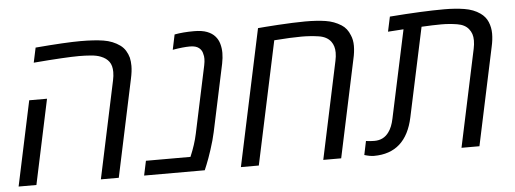

<svg xmlns="http://www.w3.org/2000/svg" viewBox="-45 -759 2361 881"><g transform="rotate(-5 1135.0 -319.0)"><path d="M387.2 0 482.4 -447.8Q486.8 -467.8 486.8 -485.8Q486.8 -515.6 474.1 -533.2Q461.4 -550.8 436.5 -560.5Q418.5 -567.9 391.1 -570.1Q363.8 -572.3 336.9 -572.3Q305.7 -572.3 254.2 -569.3Q202.6 -566.4 127 -560.1L141.6 -628.4Q210.9 -634.3 263.2 -637.2Q315.4 -640.1 349.6 -640.1Q412.1 -640.1 454.8 -633.3Q497.6 -626.5 530.3 -603Q545.4 -591.8 554.4 -576.9Q563.5 -562 568.4 -544.4Q572.3 -526.4 572.3 -506.8Q572.3 -481.4 564.9 -447.8L469.7 0ZM8.3 0 91.3 -390.1H173.3L90.3 0Z M586.4 0 600.6 -66.9H805.7Q829.1 -121.6 839.4 -170.9L905.3 -480.5Q908.7 -497.1 908.7 -509.8Q908.7 -522.9 905.8 -531.2Q902.8 -549.3 888.7 -560.5Q874.5 -571.8 847.7 -571.8Q815.9 -571.8 767.6 -563.5L782.2 -632.8Q820.8 -640.1 871.6 -640.1Q908.7 -640.1 931.9 -631.1Q955.1 -622.1 968.3 -606.9Q981.9 -591.8 987.5 -571.5Q993.2 -551.3 993.2 -529.3Q993.2 -507.3 987.8 -480.5L921.9 -170.9Q914.1 -134.8 900.1 -92Q886.2 -49.3 876 -24.9L865.7 0Z M1032.2 0 1166 -628.4Q1175.8 -629.4 1200.9 -631.3Q1226.1 -633.3 1258.8 -635.3Q1291.5 -637.2 1325 -638.7Q1358.4 -640.1 1384.3 -640.1Q1438 -640.1 1477.5 -634Q1517.1 -627.9 1549.3 -607.4Q1575.2 -591.3 1587.9 -558.1Q1597.2 -537.1 1597.2 -509.3Q1597.2 -481 1589.4 -447.8L1494.1 0H1411.6L1506.8 -447.8Q1511.2 -467.8 1511.2 -485.8Q1511.2 -516.1 1496.1 -536.6Q1478 -561 1439.5 -566.7Q1400.9 -572.3 1361.3 -572.3Q1314.5 -572.3 1235.4 -566.4L1114.7 0Z M1645 2Q1627.4 2 1601.1 -5.9L1614.3 -69.3Q1633.3 -66.4 1653.3 -66.4Q1696.3 -66.4 1720.2 -100.6Q1736.3 -122.6 1744.1 -160.2L1830.6 -564.9Q1812.5 -564 1794.7 -562.5Q1776.9 -561 1758.8 -560.1L1773.4 -628.4Q1924.8 -640.1 2024.4 -640.1Q2075.2 -640.1 2117.2 -633.3Q2159.2 -626.5 2189 -605.5Q2212.9 -588.9 2223.4 -563.5Q2233.9 -538.1 2233.9 -509.8Q2233.9 -481.4 2226.6 -449.7L2130.9 0H2048.3L2143.6 -447.8Q2147.9 -467.8 2147.9 -485.8Q2147.9 -502.9 2143.6 -515.6Q2139.2 -528.3 2131.3 -538.1Q2114.3 -560.5 2078.1 -566.4Q2042 -572.3 2005.4 -572.3Q1985.8 -572.3 1962.9 -571.5Q1939.9 -570.8 1914.1 -569.3L1826.7 -160.2Q1792.5 2 1645 2Z"/></g></svg>

Font: Open Sans
Style: Italic
Weight: 400
Italic angle: -12°
Designer: Monotype Design Team
Foundry: Monotype Imaging Inc.
Version: Version 3.000; ttfautohint (v1.8.4)